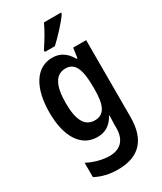

<svg xmlns="http://www.w3.org/2000/svg" viewBox="-247 -851 993 1180"><g transform="rotate(-30 250.0 -260.5)"><path d="M194 -618V-606H265C308 -645 375 -717 401 -757V-766H280C259 -721 230 -671 194 -618ZM223 245C377 245 450 161 450 2V-542H358L348 -472H342C309 -529 268 -553 214 -553C100 -553 32 -444 32 -269C32 -95 100 9 214 9C266 9 309 -13 339 -69H343C342 -54 341 -24 341 -5V17C341 100 300 147 219 147C176 147 118 134 65 106V208C113 233 164 245 223 245ZM251 -88C179 -88 148 -151 148 -269C148 -389 180 -455 252 -455C317 -455 344 -401 344 -270V-251C344 -135 314 -88 251 -88Z"/></g></svg>

Font: Noto Sans Mono ExtraCondensed SemiBold
Style: Regular
Weight: 600
Width: 2
Designer: Monotype Design Team
Foundry: Monotype Imaging Inc.
Version: Version 2.014